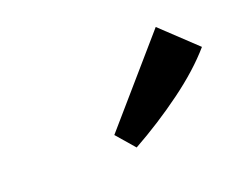

<svg xmlns="http://www.w3.org/2000/svg" viewBox="-50 -749 463 367"><g transform="rotate(-20 182.0 -565.0)"><path d="M144 -500 289 -667 359 -601Q328 -565 279 -529Q230 -493 176 -463Z"/></g></svg>

Font: Rasa
Style: Italic
Weight: 400
Italic angle: -7.10001°
Designer: Anna Giedrys (Yrsa+Rasa design), David Brezina (Yrsa art-direction, Rasa art-direction, design)
Foundry: Rosetta Type Foundry
Version: Version 2.004